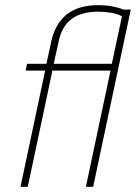

<svg xmlns="http://www.w3.org/2000/svg" viewBox="-20 -720 524 740"><path d="M59 0 154 -448H79L84 -474H159L177 -558Q208 -700 357 -700Q388 -700 412.5 -695.5Q437 -691 456 -683H484L339 0H311L406 -448H182L87 0ZM187 -474H411L450 -657Q435 -666 410 -670.5Q385 -675 360 -675Q293 -675 255.5 -646.5Q218 -618 206 -560Z"/></svg>

Font: Kanit Thin
Style: Italic
Weight: 250
Italic angle: -12°
Designer: Katatrad Team
Foundry: CadsonDemak
Version: Version 2.000; ttfautohint (v1.8.3)